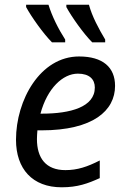

<svg xmlns="http://www.w3.org/2000/svg" viewBox="-20 -786 539 816"><path d="M48 -192C48 -68 118 10 242 10C310 10 353 -6 404 -29V-104C351 -77 309 -63 258 -63C175 -63 137 -114 137 -195C137 -206 138 -220 139 -232H156C376 -232 469 -316 469 -421C469 -500 417 -546 316 -546C151 -546 48 -361 48 -192ZM152 -303C181 -411 247 -473 311 -473C360 -473 383 -449 383 -414C383 -331 279 -303 159 -303ZM91 -766V-756C113 -715 164 -643 201 -606H257V-618C228 -663 201 -717 186 -766ZM262 -756C284 -715 335 -643 372 -606H427V-618C400 -663 371 -717 358 -766H262Z"/></svg>

Font: BC Sans
Style: Italic
Weight: 400
Italic angle: -12°
Designer: Monotype Design Team
Designer: Province of B.C.
Foundry: Monotype Imaging Inc.
Version: Version 2.000;GOOG;noto-source:20170915:90ef993387c0